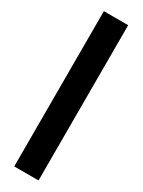

<svg xmlns="http://www.w3.org/2000/svg" viewBox="-188 -644 549 739"><g transform="rotate(30 86.5 -275.0)"><path d="M32 70H140V-620H32Z"/></g></svg>

Font: Charger Eco
Style: Regular
Weight: 1000
Designer: Jasper
Foundry: Cannot Into Space Fonts
Version: Version 1.1